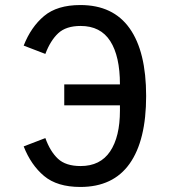

<svg xmlns="http://www.w3.org/2000/svg" viewBox="-20 -730 680 762"><path d="M74 -149 160 -182Q179 -129 210 -100Q241 -71 300 -71Q378 -71 417 -129Q456 -187 456 -291V-312H235V-395H456Q456 -507 417.5 -567Q379 -627 300 -627Q242 -627 211 -598Q180 -569 160 -516L74 -549Q103 -623 155 -666.5Q207 -710 299 -710Q429 -710 494.5 -617.5Q560 -525 560 -349Q560 -173 494.5 -80.5Q429 12 299 12Q207 12 155 -31.5Q103 -75 74 -149Z"/></svg>

Font: Writer
Style: Regular
Weight: 400
Monospace: yes
Designer: Mike Abbink, Paul van der Laan, Pieter van Rosmalen
Foundry: Bold Monday
Version: Version 2.001 2020